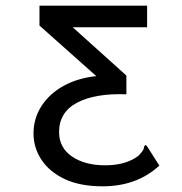

<svg xmlns="http://www.w3.org/2000/svg" viewBox="-20 -479 640 676"><path d="M341 177Q262 177 208 151.5Q154 126 126 83.5Q98 41 98 -9Q98 -62 126 -105.5Q154 -149 203.5 -176.5Q253 -204 319 -211L119 -389V-459H498V-383H236L425 -213V-147Q315 -151 251.5 -117.5Q188 -84 188 -14Q188 41 233.5 72Q279 103 350 103Q424 103 468 69Q479 57 483 51Q487 45 487 37L493 31L499 38L541 104Q462 177 341 177Z"/></svg>

Font: Inconsolata Expanded Medium
Style: Regular
Weight: 500
Width: 7
Monospace: yes
Designer: Raph Levien, Cyreal, Brenton Simpson
Foundry: Raph Levien, Cyreal, Google
Version: Version 3.001; ttfautohint (v1.8.2.53-6de2)